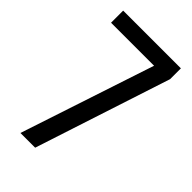

<svg xmlns="http://www.w3.org/2000/svg" viewBox="-212 -759 830 830"><g transform="rotate(45 203.0 -344.0)"><path d="M85 0 288 -614H25V-688H378V-622L175 0Z"/></g></svg>

Font: Saira Condensed Medium
Style: Regular
Weight: 500
Width: 3
Designer: Hector Gatti with collaboration of the Omnibus-Type team
Foundry: Omnibus-Type
Version: Version 1.101